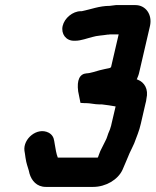

<svg xmlns="http://www.w3.org/2000/svg" viewBox="-20 -690 611 754"><path d="M270 -530H276C298 -530 323 -540 344 -545C359 -550 385 -551 402 -554C405 -554 409 -554 412 -555H446L416 -426C415 -426 412 -423 411 -423C395 -419 385 -418 371 -414C359 -411 334 -402 320 -402C293 -400 281 -376 287 -331L296 -286C305 -285 312 -285 318 -285C334 -285 352 -280 370 -280H380C400 -278 416 -275 434 -272L418 -204C417 -199 416 -194 414 -189C413 -184 411 -180 409 -175C403 -163 401 -149 394 -137L374 -97C370 -88 368 -80 365 -73C365 -72 364 -72 363 -71H207C201 -86 198 -106 195 -124L193 -136C191 -151 184 -162 171 -169C126 -192 70 -145 76 -98L78 -86C79 -76 81 -66 83 -55C87 -37 93 -24 96 -8C104 19 124 44 160 44H346C395 44 443 16 461 -23C469 -42 481 -69 489 -89C494 -100 502 -115 507 -127C516 -152 527 -176 533 -204L551 -282C553 -290 555 -297 555 -302C564 -340 547 -367 521 -377C520 -378 518 -378 517 -378C521 -387 525 -397 527 -407L569 -588C579 -633 552 -670 512 -670H435C427 -669 418 -668 411 -667C370 -667 336 -653 301 -646H297C266 -646 233 -619 226 -588C219 -557 239 -530 270 -530Z"/></svg>

Font: Electronic
Style: UltHvIt
Weight: 900
Version: Version 1.011